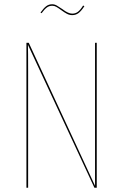

<svg xmlns="http://www.w3.org/2000/svg" viewBox="-20 -881 578 901"><path d="M434 0H423L111 -671Q112 -645 112 -546V0H104V-680H115L426 -9V-157V-680H434ZM268 -833Q253 -844 244 -849Q235 -854 225 -854Q211 -854 200 -846Q189 -838 175 -819L170 -822Q185 -843 197 -852Q209 -861 225 -861Q236 -861 246.5 -855Q257 -849 273 -838Q300 -817 319 -817Q334 -817 345.5 -825.5Q357 -834 370 -855L376 -852Q362 -830 349 -820Q336 -810 319 -810Q306 -810 294.5 -816Q283 -822 268 -833Z"/></svg>

Font: Fira Sans Compressed Eight
Style: Regular
Weight: 100
Width: 1
Designer: bBox Type GmbH & Carrois Corporate GbR & Edenspiekermann AG
Foundry: bBox Type GmbH & Carrois Corporate GbR & Edenspiekermann AG
Version: Version 4.301